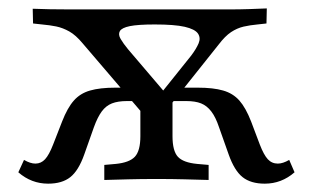

<svg xmlns="http://www.w3.org/2000/svg" viewBox="-20 -434 755 463"><path d="M341.1 -140.3 179 -329.8Q162.9 -349.2 147.2 -358.1Q131.5 -366.9 115.7 -370.2Q100 -373.4 81.5 -375L59.7 -377.4L58.9 -412.9Q76.6 -412.1 100.8 -411.7Q125 -411.3 147.6 -411.3H152.4H531.5H534.7Q557.3 -411.3 581.5 -412.1Q605.6 -412.9 623.4 -413.7L622.6 -377.4L600.8 -375Q583.1 -373.4 567.3 -369.8Q551.6 -366.1 537.1 -356.5Q522.6 -346.8 507.3 -326.6L358.9 -140.3ZM96 8.9Q55.6 8.9 24.2 -18.5L37.9 -48.4Q53.2 -39.5 65.3 -39.5Q79 -39.5 88.7 -50Q98.4 -60.5 108.1 -85.5L129.8 -141.1Q142.7 -174.2 158.1 -191.5Q173.4 -208.9 197.2 -215.7Q221 -222.6 258.1 -222.6H287.1L312.1 -190.3H286.3Q264.5 -190.3 250 -184.7Q235.5 -179 225.4 -165.3Q215.3 -151.6 206.5 -127.4L183.1 -61.3Q169.4 -22.6 149.6 -6.9Q129.8 8.9 96 8.9ZM357.3 -2.4Q319.4 -2.4 290.3 -1.6Q261.3 -0.8 231.5 0V-36.3L258.9 -38.7Q291.9 -41.9 305.2 -56Q318.5 -70.2 318.5 -105.6V-191.1L358.1 -159.7L396 -200.8V-105.6Q396 -70.2 408.9 -56Q421.8 -41.9 455.6 -38.7L483.1 -36.3V0Q453.2 -0.8 424.2 -1.6Q395.2 -2.4 357.3 -2.4ZM618.5 8.9Q584.7 8.9 564.9 -6.9Q545.2 -22.6 531.5 -61.3L508.1 -127.4Q500 -151.6 489.5 -165.3Q479 -179 464.9 -184.7Q450.8 -190.3 429 -190.3H392.7L417.7 -222.6H457.3Q494.4 -222.6 518.1 -215.7Q541.9 -208.9 557.3 -191.5Q572.6 -174.2 585.5 -141.1L606.5 -85.5Q616.1 -60.5 625.8 -50Q635.5 -39.5 650 -39.5Q662.1 -39.5 677.4 -48.4L690.3 -18.5Q658.9 8.9 618.5 8.9ZM356.5 -194.4 441.1 -300Q453.2 -316.1 458.9 -329.4Q464.5 -342.7 457.3 -353.2Q450 -363.7 425.4 -369.4Q400.8 -375 353.2 -375Q312.9 -375 293.1 -371Q273.4 -366.9 269 -358.9Q264.5 -350.8 271 -339.9Q277.4 -329 288.7 -315.3L386.3 -200.8Z"/></svg>

Font: Playfair 9pt
Style: Regular
Weight: 400
Designer: Claus Eggers Sørensen
Foundry: Claus Eggers Sørensen
Version: Version 2.203